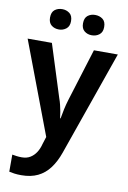

<svg xmlns="http://www.w3.org/2000/svg" viewBox="-105 -806 737 1107"><g transform="rotate(10 264.0 -252.0)"><path d="M0 -542H142L239 -236Q246 -217 250.5 -198Q255 -179 258.5 -160Q262 -141 264 -122H267Q271 -147 277.5 -177Q284 -207 293 -236L388 -542H528L313 71Q294 125 265.5 163Q237 201 196.5 220.5Q156 240 100 240Q77 240 59.5 237.5Q42 235 29 232V132Q39 134 54 136Q69 138 85 138Q114 138 134.5 125.5Q155 113 169 91.5Q183 70 190 42L204 -2ZM106 -684Q106 -716 124 -730Q142 -744 168 -744Q192 -744 210.5 -730Q229 -716 229 -684Q229 -654 210.5 -639.5Q192 -625 168 -625Q142 -625 124 -639.5Q106 -654 106 -684ZM299 -684Q299 -716 317 -730Q335 -744 360 -744Q386 -744 404.5 -730Q423 -716 423 -684Q423 -654 404.5 -639.5Q386 -625 360 -625Q335 -625 317 -639.5Q299 -654 299 -684Z"/></g></svg>

Font: Noto Sans Display SemiBold
Style: Regular
Weight: 600
Designer: Monotype Design Team
Foundry: Monotype Imaging Inc.
Version: Version 2.003